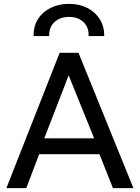

<svg xmlns="http://www.w3.org/2000/svg" viewBox="-20 -973 723 993"><path d="M13 0 288.5 -700H386L670 0H564L494.5 -175.5H182.5L116 0ZM209 -257.5H467L335 -583.5ZM154 -786.5Q152.5 -836.5 176 -873.8Q199.5 -911 241.5 -932Q283.5 -953 337.5 -953Q391 -953 432.5 -931.5Q474 -910 497 -872.2Q520 -834.5 519 -786.5H438Q440.5 -831 412.5 -858.2Q384.5 -885.5 337.5 -885.5Q289.5 -885.5 261 -858.2Q232.5 -831 234.5 -786.5Z"/></svg>

Font: Geologica Thin Roman Light
Style: Regular
Weight: 300
Version: Version 1.010;gftools[0.9.28]